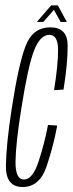

<svg xmlns="http://www.w3.org/2000/svg" viewBox="-20 -708 277 730"><path d="M66 3Q131 3 157.5 -76.5Q184 -156 197.5 -230.5L162.5 -233Q149 -161.5 126.5 -93.5Q104 -25.5 71 -25.5Q38 -25.5 39 -94.5Q40 -163.5 61 -295Q86.5 -456.5 109.5 -516Q132.5 -575.5 168 -575.5Q200.5 -575.5 200.8 -518.5Q201 -461.5 185.5 -365L221.5 -367.5Q237.5 -466 237.2 -535Q237 -604 171.5 -604Q104 -604 77 -532.5Q50 -461 24.5 -294.5Q3.5 -158.5 2.5 -77.8Q1.5 3 66 3ZM120 -624.5H144.5L185 -670.5L210.5 -624.5H234L200 -687.5H174.5Z"/></svg>

Font: Anybody ExtraCondensed ExtraLight
Style: Italic
Weight: 250
Width: 2
Italic angle: -10°
Version: Version 1.113;gftools[0.9.25]